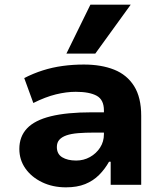

<svg xmlns="http://www.w3.org/2000/svg" viewBox="-20 -793 702 824"><path d="M263 11Q206 11 160.5 -11Q115 -33 89 -70Q63 -107 63 -154Q63 -207 96 -242Q129 -277 198 -294Q267 -311 374 -311H447V-224H385Q345 -224 315 -221.5Q285 -219 265 -212Q245 -205 234.5 -193Q224 -181 224 -162Q224 -132 247 -118Q270 -104 307 -104Q339 -104 366 -119Q393 -134 409.5 -159.5Q426 -185 426 -217V-319Q426 -365 395 -382Q364 -399 305 -399Q265 -399 220 -388Q175 -377 123 -351L84 -458Q123 -478 164 -491Q205 -504 249 -510Q293 -516 340 -516Q415 -516 470 -494Q525 -472 555.5 -423.5Q586 -375 586 -296V0H455V-99H448Q430 -67 405 -42Q380 -17 345.5 -3Q311 11 263 11ZM265 -563 368 -773H541L389 -563Z"/></svg>

Font: Nunito Sans 6pt ExtraBold
Style: Regular
Weight: 800
Version: Version 3.101;gftools[0.9.27]